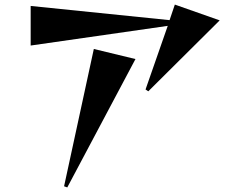

<svg xmlns="http://www.w3.org/2000/svg" viewBox="-20 -745 1040 839"><path d="M616 -354 713 -632 114 -546V-719L721 -657L744 -725L940 -656L628 -346ZM390 -531 572 -487 274 74 260 69Z"/></svg>

Font: Tiejili SC
Style: Regular
Weight: 400
Designer: Buernia
Foundry: Ershou Xiaoxi Press
Version: Version 1.100